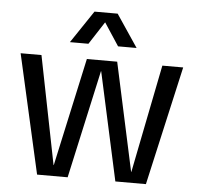

<svg xmlns="http://www.w3.org/2000/svg" viewBox="-52 -773 849 826"><g transform="rotate(5 373.0 -360.0)"><path d="M138 0 22 -514H112L205 -47H206L308 -514H439L540 -47H541L634 -514H724L608 0H476L374 -467H373L270 0ZM323 -720H423L517 -580H437L353 -708H392L309 -580H229Z"/></g></svg>

Font: TikTok Sans 24pt
Style: Regular
Weight: 400
Version: Version 4.000